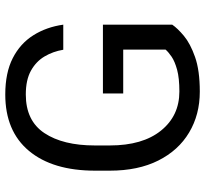

<svg xmlns="http://www.w3.org/2000/svg" viewBox="-44 -716 770 721"><g transform="rotate(-90 340.5 -356.0)"><path d="M607.9 -354V-93.8Q594.7 -74.2 565.9 -50Q537.1 -25.9 486.6 -8.1Q436 9.8 356.4 9.8Q270 9.8 202.9 -30.3Q135.7 -70.3 97.7 -146Q59.6 -221.7 59.6 -328.1V-383.3Q59.6 -542.5 133.8 -631.6Q208 -720.7 345.7 -720.7Q427.2 -720.7 482.2 -692.6Q537.1 -664.6 568.1 -615.2Q599.1 -565.9 607.9 -502.9H513.7Q507.3 -541.5 488.5 -573.2Q469.7 -605 435.1 -624.3Q400.4 -643.6 345.7 -643.6Q247.1 -643.6 200.7 -573.7Q154.3 -503.9 154.3 -384.3V-328.1Q154.3 -205.1 210 -136Q265.6 -66.9 356.9 -66.9Q407.2 -66.9 438.5 -75.4Q469.7 -84 487.3 -95.9Q504.9 -107.9 514.2 -118.7V-277.8H349.6V-354Z"/></g></svg>

Font: Vazirmatn UI
Style: Regular
Weight: 400
Designer: Saber Rastikerdar
Foundry: Saber Rastikerdar
Version: Version 33.003